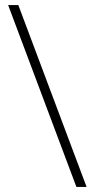

<svg xmlns="http://www.w3.org/2000/svg" viewBox="-20 -734 372 754"><path d="M52 -714 320 0H280L12 -714Z"/></svg>

Font: Noto Sans Hebrew ExtraLight
Style: Regular
Weight: 250
Designer: Monotype Design Team
Foundry: Monotype Imaging Inc.
Version: Version 2.003